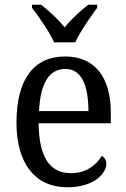

<svg xmlns="http://www.w3.org/2000/svg" viewBox="-20 -786 537 816"><path d="M210 -606H300C320 -651 365 -715 393 -753V-766H355C321 -739 282 -704 255 -670C227 -704 189 -739 155 -766H116V-753C145 -715 190 -651 210 -606ZM266 10C379 10 432 -49 432 -90C432 -107 422 -119 412 -123C390 -85 346 -50 282 -50C193 -50 146 -115 144 -262H451V-306C451 -464 378 -546 257 -546C125 -546 50 -451 50 -264C50 -91 130 10 266 10ZM356 -314H146C151 -430 188 -493 257 -493C329 -493 355 -421 356 -314Z"/></svg>

Font: Noto Serif Ethiopic SmCn
Style: Regular
Weight: 400
Width: 4
Designer: Monotype Design Team
Foundry: Monotype Imaging Inc.
Version: Version 2.102